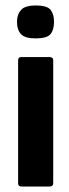

<svg xmlns="http://www.w3.org/2000/svg" viewBox="-20 -680 252 700"><path d="M177 -601Q177 -571 164 -555.5Q151 -540 110 -540Q71 -540 56.5 -555.5Q42 -571 42 -601Q42 -627 56.5 -643.5Q71 -660 110 -660Q153 -660 165 -643.5Q177 -627 177 -601ZM174 -12Q174 0 160 0H58Q46 0 46 -12V-460Q46 -472 58 -472H160Q174 -472 174 -460Z"/></svg>

Font: Glory Thin
Style: Bold
Weight: 700
Version: Version 1.011